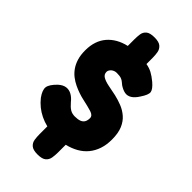

<svg xmlns="http://www.w3.org/2000/svg" viewBox="-252 -795 945 945"><g transform="rotate(45 221.0 -322.5)"><path d="M428 -226Q428 -189 418 -159.5Q408 -130 389.5 -107.5Q371 -85 344.5 -70Q318 -55 285 -47V7Q285 26 282 44Q279 62 265.5 73.5Q252 85 220 85Q189 85 175.5 73Q162 61 159.5 43Q157 25 157 7V-47Q132 -53 109.5 -64Q87 -75 68.5 -90Q50 -105 35 -124Q12 -156 15 -177.5Q18 -199 49 -229Q68 -246 86.5 -248.5Q105 -251 122.5 -241.5Q140 -232 154 -214Q171 -194 185 -185.5Q199 -177 218 -177Q239 -177 252 -182Q265 -187 271 -197.5Q277 -208 277 -224Q277 -242 252.5 -249.5Q228 -257 191 -265Q154 -273 118 -290Q99 -299 82 -312Q65 -325 52 -343.5Q39 -362 31.5 -386.5Q24 -411 24 -444Q24 -477 33 -504Q42 -531 59.5 -551.5Q77 -572 101.5 -586Q126 -600 157 -607V-653Q157 -672 159.5 -689.5Q162 -707 175.5 -718.5Q189 -730 221 -730Q252 -730 265.5 -718Q279 -706 282 -688.5Q285 -671 285 -652V-609Q308 -605 326 -595.5Q344 -586 367 -567Q395 -543 397.5 -526Q400 -509 377 -475Q362 -451 345.5 -441Q329 -431 312 -434Q295 -437 275 -450Q268 -455 261.5 -461Q255 -467 244.5 -471Q234 -475 213 -475Q205 -475 198 -472.5Q191 -470 185.5 -465.5Q180 -461 176.5 -455Q173 -449 173 -443Q173 -425 188.5 -416Q204 -407 229.5 -402Q255 -397 284 -391Q310 -385 335.5 -375Q361 -365 382 -347Q403 -329 415.5 -300Q428 -271 428 -226Z"/></g></svg>

Font: Fredoka
Style: Bold
Weight: 700
Designer: Ben Nathan
Foundry: Milena B. Brandão, Ben Nathan
Version: Version 2.001